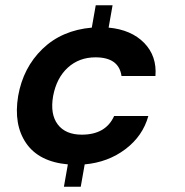

<svg xmlns="http://www.w3.org/2000/svg" viewBox="-20 -623 703 730"><path d="M544 -182Q523 -106 457 -56Q391 -6 302 2L287 87H223L238 2Q128 -8 79.5 -78.5Q31 -149 49 -258Q68 -366 141.5 -437Q215 -508 329 -518L344 -603H408L393 -518Q479 -510 528 -460Q577 -410 571 -334H442Q432 -405 343 -405Q281 -405 238 -366Q195 -327 182 -258Q170 -189 199.5 -150Q229 -111 291 -111Q382 -111 414 -182Z"/></svg>

Font: Poppins SemiBold
Style: Italic
Weight: 600
Italic angle: -10°
Designer: Ninad Kale (Devanagari), Jonny Pinhorn (Latin)
Foundry: Indian Type Foundry
Version: Version 3.200;PS 1.000;hotconv 16.6.54;makeotf.lib2.5.65590